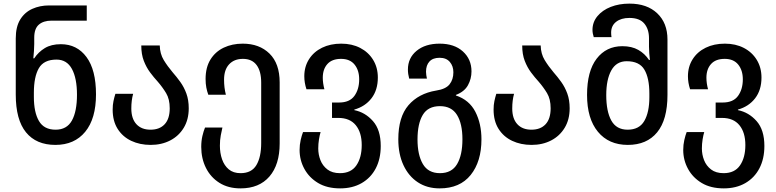

<svg xmlns="http://www.w3.org/2000/svg" viewBox="-20 -790 4284 1060"><path d="M286 10Q180 10 123.5 -59.5Q67 -129 67 -268V-578Q67 -642 91.5 -682Q116 -722 158 -741Q200 -760 251 -760H459V-676H264Q220 -676 194.5 -654Q169 -632 169 -582V-547Q169 -531 167.5 -508.5Q166 -486 164 -468H169Q192 -503 227.5 -524.5Q263 -546 316 -546Q405 -546 457.5 -475Q510 -404 510 -269Q510 -135 450.5 -62.5Q391 10 286 10ZM287 -74Q349 -74 377 -124.5Q405 -175 405 -267Q405 -358 377 -409.5Q349 -461 292 -461Q222 -461 194.5 -413.5Q167 -366 167 -278V-255Q167 -170 195 -122Q223 -74 287 -74Z M812 10Q752 10 704.5 -12.5Q657 -35 629.5 -78.5Q602 -122 602 -185Q602 -211 606.5 -232Q611 -253 617 -272H715Q710 -254 707.5 -234Q705 -214 705 -191Q705 -135 733 -104.5Q761 -74 811 -74Q861 -74 889 -104Q917 -134 917 -192Q917 -243 897 -276Q877 -309 851 -339Q829 -363 808.5 -390.5Q788 -418 774 -454Q760 -490 760 -539H862Q863 -493 884 -458.5Q905 -424 933 -391Q955 -366 975.5 -337.5Q996 -309 1009 -273.5Q1022 -238 1022 -192Q1022 -130 994.5 -84.5Q967 -39 919.5 -14.5Q872 10 812 10Z M1308 250Q1240 250 1191.5 219.5Q1143 189 1117 137Q1091 85 1091 21Q1091 -12 1097.5 -39.5Q1104 -67 1112 -86H1208Q1204 -70 1199 -43.5Q1194 -17 1194 14Q1194 55 1206 89.5Q1218 124 1243 145Q1268 166 1308 166Q1369 166 1395.5 121.5Q1422 77 1422 0V-334Q1422 -397 1396.5 -431Q1371 -465 1321 -465Q1273 -465 1245 -435Q1217 -405 1217 -350Q1217 -306 1227 -267H1130Q1123 -286 1119 -307Q1115 -328 1115 -354Q1115 -418 1142 -461.5Q1169 -505 1215.5 -527Q1262 -549 1320 -549Q1412 -549 1468 -494Q1524 -439 1524 -335V2Q1524 119 1467.5 184.5Q1411 250 1308 250Z M1858 250Q1786 250 1736.5 220.5Q1687 191 1660.5 142.5Q1634 94 1634 38Q1634 9 1640 -17Q1646 -43 1653 -61H1750Q1745 -45 1741 -20.5Q1737 4 1737 30Q1737 63 1749 94Q1761 125 1787.5 145.5Q1814 166 1857 166Q1918 166 1947.5 123Q1977 80 1977 11Q1977 -59 1944 -99Q1911 -139 1848 -139H1813V-224H1852Q1910 -224 1936.5 -260.5Q1963 -297 1963 -352Q1963 -402 1937.5 -433.5Q1912 -465 1863 -465Q1813 -465 1787.5 -436.5Q1762 -408 1762 -361Q1762 -331 1771 -297H1672Q1660 -333 1660 -369Q1660 -422 1686 -463Q1712 -504 1758 -526.5Q1804 -549 1864 -549Q1923 -549 1968.5 -525.5Q2014 -502 2040 -459.5Q2066 -417 2066 -362Q2066 -293 2031 -247.5Q1996 -202 1936 -185V-182Q1996 -170 2039 -121.5Q2082 -73 2082 16Q2082 87 2054.5 139.5Q2027 192 1976.5 221Q1926 250 1858 250Z M2407 250Q2338 250 2287 216.5Q2236 183 2207.5 122Q2179 61 2179 -21Q2179 -144 2235 -209Q2291 -274 2388 -290Q2441 -298 2462 -324.5Q2483 -351 2483 -391Q2483 -425 2463.5 -448Q2444 -471 2407 -471Q2370 -471 2351 -450.5Q2332 -430 2332 -394Q2332 -384 2333.5 -375Q2335 -366 2337 -356H2239Q2232 -382 2232 -406Q2232 -470 2280 -509.5Q2328 -549 2407 -549Q2488 -549 2535.5 -506Q2583 -463 2583 -396Q2583 -355 2563.5 -319.5Q2544 -284 2497 -266V-263Q2571 -238 2604.5 -172.5Q2638 -107 2638 -21Q2638 102 2578.5 176Q2519 250 2407 250ZM2409 166Q2474 166 2503.5 116Q2533 66 2533 -21Q2533 -107 2503 -155.5Q2473 -204 2409 -204Q2343 -204 2314 -155.5Q2285 -107 2285 -20Q2285 65 2314.5 115.5Q2344 166 2409 166Z M2915 10Q2855 10 2807.5 -12.5Q2760 -35 2732.5 -78.5Q2705 -122 2705 -185Q2705 -211 2709.5 -232Q2714 -253 2720 -272H2818Q2813 -254 2810.5 -234Q2808 -214 2808 -191Q2808 -135 2836 -104.5Q2864 -74 2914 -74Q2964 -74 2992 -104Q3020 -134 3020 -192Q3020 -243 3000 -276Q2980 -309 2954 -339Q2932 -363 2911.5 -390.5Q2891 -418 2877 -454Q2863 -490 2863 -539H2965Q2966 -493 2987 -458.5Q3008 -424 3036 -391Q3058 -366 3078.5 -337.5Q3099 -309 3112 -273.5Q3125 -238 3125 -192Q3125 -130 3097.5 -84.5Q3070 -39 3022.5 -14.5Q2975 10 2915 10Z M3446 10Q3341 10 3281 -62.5Q3221 -135 3221 -266Q3221 -397 3274 -466Q3327 -535 3416 -535Q3468 -535 3504 -514.5Q3540 -494 3563 -459H3568Q3566 -476 3564.5 -495.5Q3563 -515 3563 -532V-579Q3563 -629 3537 -660Q3511 -691 3455 -691Q3409 -691 3381.5 -669.5Q3354 -648 3354 -610Q3354 -604 3354.5 -597.5Q3355 -591 3356 -585H3258Q3251 -606 3251 -625Q3251 -668 3278.5 -701Q3306 -734 3352 -752Q3398 -770 3455 -770Q3552 -770 3608.5 -716.5Q3665 -663 3665 -572V-266Q3665 -129 3608 -59.5Q3551 10 3446 10ZM3445 -74Q3509 -74 3537 -122Q3565 -170 3565 -253V-274Q3565 -359 3537.5 -405.5Q3510 -452 3440 -452Q3383 -452 3355 -401.5Q3327 -351 3327 -265Q3327 -175 3355 -124.5Q3383 -74 3445 -74Z M3976 250Q3904 250 3854.5 220.5Q3805 191 3778.5 142.5Q3752 94 3752 38Q3752 9 3758 -17Q3764 -43 3771 -61H3868Q3863 -45 3859 -20.5Q3855 4 3855 30Q3855 63 3867 94Q3879 125 3905.5 145.5Q3932 166 3975 166Q4036 166 4065.5 123Q4095 80 4095 11Q4095 -59 4062 -99Q4029 -139 3966 -139H3931V-224H3970Q4028 -224 4054.5 -260.5Q4081 -297 4081 -352Q4081 -402 4055.5 -433.5Q4030 -465 3981 -465Q3931 -465 3905.5 -436.5Q3880 -408 3880 -361Q3880 -331 3889 -297H3790Q3778 -333 3778 -369Q3778 -422 3804 -463Q3830 -504 3876 -526.5Q3922 -549 3982 -549Q4041 -549 4086.5 -525.5Q4132 -502 4158 -459.5Q4184 -417 4184 -362Q4184 -293 4149 -247.5Q4114 -202 4054 -185V-182Q4114 -170 4157 -121.5Q4200 -73 4200 16Q4200 87 4172.5 139.5Q4145 192 4094.5 221Q4044 250 3976 250Z"/></svg>

Font: Noto Sans Georgian SemiCondensed Medium
Style: Regular
Weight: 500
Width: 4
Designer: Monotype Design Team, Akaki Razmadze
Foundry: Google LLC
Version: Version 2.005; ttfautohint (v1.8.4.7-5d5b)